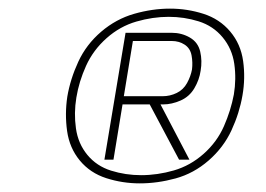

<svg xmlns="http://www.w3.org/2000/svg" viewBox="-20 -872 616 445"><path d="M304 -447Q345 -447 387 -458.5Q429 -470 463.5 -500Q498 -530 516.5 -570Q535 -610 542 -651Q549 -691 543.5 -730.5Q538 -770 513.5 -799Q489 -828 451.5 -840Q414 -852 374 -852Q333 -852 291 -840Q249 -828 214.5 -798.5Q180 -769 161.5 -729Q143 -689 136 -648Q130 -608 135.5 -568.5Q141 -529 165 -500Q189 -471 226.5 -459Q264 -447 304 -447ZM307 -466Q271 -466 237.5 -476.5Q204 -487 182.5 -513Q161 -539 156 -574.5Q151 -610 157 -646Q163 -683 179.5 -719.5Q196 -756 227 -783.5Q258 -811 296 -822Q334 -833 371 -833Q407 -833 440.5 -822.5Q474 -812 496 -785.5Q518 -759 523 -724Q528 -689 522 -653Q515 -616 499 -579.5Q483 -543 452 -515.5Q421 -488 383 -477Q345 -466 307 -466ZM222 -502H243L264 -630H327L395 -502H419L352 -630H358Q378 -630 398.5 -639Q419 -648 430.5 -667.5Q442 -687 445 -708Q449 -731 444 -752.5Q439 -774 420 -785Q401 -796 378 -796H271ZM267 -649 288 -777H378Q395 -777 408 -768.5Q421 -760 424 -743.5Q427 -727 425 -711Q422 -695 413.5 -679.5Q405 -664 389.5 -656.5Q374 -649 357 -649Z"/></svg>

Font: Iosevka Sparkle Thin
Style: Italic
Weight: 100
Italic angle: -9°
Designer: Belleve Invis
Foundry: Belleve Invis
Version: Version 4.5.0; ttfautohint (v1.8.3)